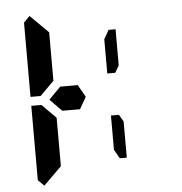

<svg xmlns="http://www.w3.org/2000/svg" viewBox="-58 -992 932 983"><g transform="rotate(-5 408.0 -500.0)"><path d="M563 -356V-170H527L501 -216V-392H542ZM527 -830H563V-644L542 -608H501V-784ZM154 -526 151 -523H99V-905L130 -936L223 -844V-698V-608V-595ZM223 -302V-156L130 -64L99 -95V-477H151L161 -467L223 -405V-392ZM345 -562 381 -499 346 -438H315H255L194 -500L255 -562H301H315Z"/></g></svg>

Font: DSEG14 Classic Mini
Style: Bold
Weight: 700
Designer: Keshikan(Twitter:@keshinomi_88pro)
Version: Version 0.46